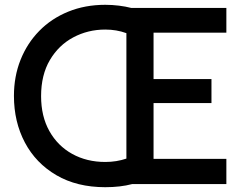

<svg xmlns="http://www.w3.org/2000/svg" viewBox="-20 -766 1013 799"><path d="M922 -733V-630H619V-437H860V-337H619V-105H922V0H530Q481 13 418 13Q300 13 214.5 -37Q129 -87 83.5 -173Q38 -259 38 -367Q38 -448 65.5 -517Q93 -586 143.5 -637.5Q194 -689 264 -717.5Q334 -746 418 -746Q447 -746 475 -742.5Q503 -739 526 -733ZM151 -366Q151 -282 185.5 -220.5Q220 -159 280.5 -125.5Q341 -92 418 -92Q465 -92 506 -106V-628Q465 -643 418 -643Q346 -643 285 -610.5Q224 -578 187.5 -516Q151 -454 151 -366Z"/></svg>

Font: Kreadon Light
Style: Bold
Weight: 600
Designer: Reiya WATANABE
Foundry: StudioGnu
Version: Version 1.003; ttfautohint (v1.8.4.7-5d5b);gftools[0.9.32]